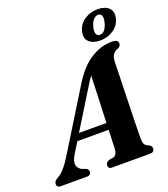

<svg xmlns="http://www.w3.org/2000/svg" viewBox="-208 -1035 1006 1150"><g transform="rotate(-20 295.5 -460.5)"><path d="M122.5 -151Q98.5 -111.5 105.5 -86Q112.5 -60.5 141.5 -51L158.5 -45Q173 -37.5 173 -25Q173 0 145.5 0H-20.5Q-45 0 -45 -21.5Q-45 -31 -39.8 -38.5Q-34.5 -46 -18 -55.5Q2 -65 26 -93Q50 -121 74.5 -161.5L301 -528.5Q356.5 -621.5 422.8 -665.2Q489 -709 561.5 -709Q584 -709 593 -702Q602 -695 602 -684Q602 -669 586.5 -659.5Q564 -652.5 551.5 -636Q539 -619.5 538 -587Q538 -568 537 -529.8Q536 -491.5 534.5 -442.8Q533 -394 531.8 -342.2Q530.5 -290.5 529.2 -243Q528 -195.5 527.2 -160.2Q526.5 -125 526.5 -110Q526.5 -82.5 532 -70Q537.5 -57.5 564 -46.5Q577 -38 577 -24.5Q576.5 0 549 0H305.5Q293 0 288 -6.2Q283 -12.5 283 -21.5Q283 -39 304 -48.5L334 -53.5Q347.5 -58 353.8 -71.8Q360 -85.5 360.5 -106Q361 -122.5 362 -152.2Q363 -182 364.5 -219.5H165ZM338.5 -501.5 191 -262.5H366Q368 -313.5 370.2 -368.2Q372.5 -423 374.2 -473.2Q376 -523.5 377 -560.5Q369.5 -550.5 360 -536.2Q350.5 -522 338.5 -501.5ZM501 -739Q455 -739 430.2 -762.8Q405.5 -786.5 417 -830.5Q428.5 -873.5 465.8 -897.2Q503 -921 548.5 -921Q595.5 -921 619.8 -896.8Q644 -872.5 633 -830.5Q622 -788 585 -763.5Q548 -739 501 -739ZM540.5 -888.5Q524.5 -888.5 510.5 -874Q496.5 -859.5 489 -830.5Q481.5 -801.5 487.8 -786.8Q494 -772 510.5 -772Q545.5 -772 561 -830.5Q568.5 -859 562.5 -873.8Q556.5 -888.5 540.5 -888.5Z"/></g></svg>

Font: Fraunces 144pt S050
Style: Bold Italic
Weight: 700
Italic angle: -16°
Version: Version 1.000; ttfautohint (v1.8.3)